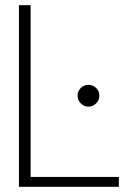

<svg xmlns="http://www.w3.org/2000/svg" viewBox="-20 -720 499 740"><path d="M53 0V-700H98V-38H438V0ZM321 -309Q304 -309 291.5 -321.5Q279 -334 279 -351Q279 -369 291.5 -381Q304 -393 321 -393Q338 -393 350.5 -381Q363 -369 363 -351Q363 -334 350.5 -321.5Q338 -309 321 -309Z"/></svg>

Font: DM Sans 36pt ExtraLight
Style: Regular
Weight: 250
Designer: Colophon Foundry, Jonny Pinhorn
Foundry: Colophon Foundry
Version: Version 4.004;gftools[0.9.30]